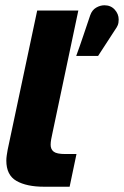

<svg xmlns="http://www.w3.org/2000/svg" viewBox="-20 -708 470 728"><path d="M147 0Q81 0 42.5 -22Q4 -44 4 -99Q4 -108 5.5 -118.5Q7 -129 9 -140L121 -668H277L179 -204Q176 -191 174 -179.5Q172 -168 172 -159Q172 -142 183.5 -133Q195 -124 227 -124H270L244 0ZM269 -496Q283 -534 296 -573Q309 -612 322 -650Q329 -670 344.5 -679Q360 -688 376 -688Q400 -688 415 -671.5Q430 -655 430 -634Q430 -621 426.5 -612.5Q423 -604 415 -593L352 -496Z"/></svg>

Font: Atkinson Hyperlegible
Style: Bold Italic
Weight: 700
Italic angle: -12°
Designer: Elliott Scott, Megan Eiswerth, Linus Boman, Theodore Petrosky
Foundry: Braille Institute
Version: Version 1.006; ttfautohint (v1.8.3)